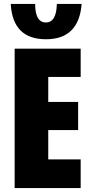

<svg xmlns="http://www.w3.org/2000/svg" viewBox="-20 -963 483 983"><path d="M271 -943Q269 -848 215 -848Q160 -848 160 -943H35Q45 -762 215 -762Q384 -762 398 -943ZM393 -147H227V-297H380V-441H227V-569H393V-714H55V0H393Z"/></svg>

Font: Noto Sans Display Condensed Black
Style: Regular
Weight: 900
Width: 3
Designer: Monotype Design team
Foundry: Monotype Imaging Inc.
Version: 1.000